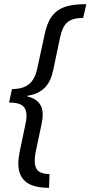

<svg xmlns="http://www.w3.org/2000/svg" viewBox="-20 -734 430 912"><path d="M208 158H213L215 93C164 92 145 73 145 29C145 19 146 6 149 -10L177 -142C181 -161 183 -177 183 -190C183 -235 160 -264 110 -276V-279C182 -290 218 -331 232 -398L266 -559C281 -625 307 -648 375 -649L390 -714H387C274 -714 217 -685 193 -575L157 -409C143 -341 107 -311 37 -311L23 -247C84 -247 106 -227 106 -183C106 -170 104 -157 101 -145L73 -11C70 8 67 25 67 42C67 117 109 157 208 158Z"/></svg>

Font: Noto Sans ExtraCondensed
Style: Italic
Weight: 400
Width: 2
Italic angle: -12°
Designer: Monotype Design Team
Foundry: Monotype Imaging Inc.
Version: Version 2.013